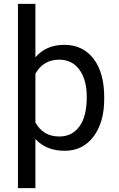

<svg xmlns="http://www.w3.org/2000/svg" viewBox="-20 -770 616 993"><path d="M428.7 -268.6Q428.7 -357.9 390.6 -409.7Q352.5 -461.4 286.1 -461.4Q204.1 -461.4 163.1 -388.7V-136.2Q203.6 -64 287.1 -64Q352.1 -64 390.4 -115.5Q428.7 -167 428.7 -268.6ZM519 -258.3Q519 -137.7 463.9 -64Q408.7 9.8 314.5 9.8Q218.3 9.8 163.1 -51.3V203.1H72.8V-750H163.1V-473.6Q218.3 -538.1 313 -538.1Q408.2 -538.1 463.6 -466.3Q519 -394.5 519 -266.6Z"/></svg>

Font: MAUL
Style: Regular
Weight: 400
Designer: MAUL
Version: Version 1.0; 2020; ttfautohint (v1.8.3)